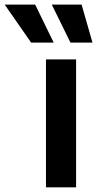

<svg xmlns="http://www.w3.org/2000/svg" viewBox="-130 -799 415 819"><path d="M66.1 -545.5H194.6V0H66.1ZM-110.1 -779.5H19.9L99.1 -617.2H2.8ZM90.9 -779.5H218L264.6 -617.2H170.5Z"/></svg>

Font: Interop SemBd
Style: Regular
Weight: 600
Designer: Rasmus Andersson, Google, Jang Haemin
Foundry: jhaemin
Version: Version 1.008